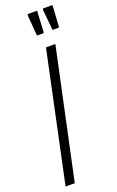

<svg xmlns="http://www.w3.org/2000/svg" viewBox="-168 -918 588 961"><g transform="rotate(-20 126.0 -438.0)"><path d="M3 0 149 -688H199L52 0ZM162 -759H127L118 -870L120 -876H170L164 -763ZM243 -759H210L199 -870L202 -876H252L245 -763Z"/></g></svg>

Font: Saira Ultra Condensed Light
Style: Italic
Weight: 300
Width: 1
Italic angle: -12°
Designer: Hector Gatti with collaboration of the Omnibus-Type team
Foundry: Omnibus-Type
Version: Version 1.001; ttfautohint (v1.8)